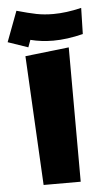

<svg xmlns="http://www.w3.org/2000/svg" viewBox="-105 -806 443 841"><g transform="rotate(-5 117.0 -385.5)"><path d="M22 -568.8 214.4 -590.8 215.3 0H52.2ZM0 -770.5Q51.8 -755.9 85.9 -749Q120.1 -742.2 160.2 -742.2Q216.8 -742.2 283.7 -758.3L280.8 -643.6Q210.4 -626 149.9 -626Q97.7 -626 49.8 -638.2L38.1 -606.4L-50.3 -636.7Z"/></g></svg>

Font: SG Kara Bold
Style: Regular
Weight: 400
Designer: Damoon Khanjanzadeh
Version: Version 1.000